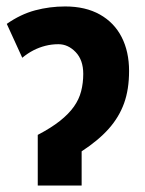

<svg xmlns="http://www.w3.org/2000/svg" viewBox="-20 -575 450 595"><path d="M182 -555Q245 -555 289.5 -530Q334 -505 357 -460Q380 -415 380 -355Q380 -298 364.5 -255Q349 -212 317 -176Q285 -140 233 -106V0H97V-157Q139 -179 166 -200.5Q193 -222 209 -244.5Q225 -267 231.5 -292.5Q238 -318 238 -346Q238 -389 214.5 -413.5Q191 -438 161 -438Q140 -438 120.5 -433Q101 -428 83.5 -419Q66 -410 49 -396L1 -501Q44 -531 89 -543Q134 -555 182 -555Z"/></svg>

Font: Noto Sans Display Condensed
Style: Bold
Weight: 700
Width: 3
Designer: Monotype Design Team
Foundry: Monotype Imaging Inc.
Version: Version 2.003